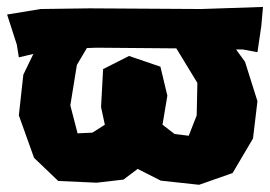

<svg xmlns="http://www.w3.org/2000/svg" viewBox="-26 -505 764 543"><path d="M-5.9 -463.9 21.5 -378.9 27.3 -342.8 68.4 -352.5 40 -293.9 27.3 -178.7 70.3 -58.6 138.7 6.8 247.1 11.7 323.2 2.9 363.3 -27.3 428.7 5.9 537.1 17.6 631.8 -15.6 689.5 -113.3 702.1 -218.8 667 -330.1 641.6 -365.2H660.2L702.1 -357.4L712.9 -430.7L717.8 -485.4L543 -479.5L227.5 -481.4L88.9 -479.5ZM247.1 -370.1 472.7 -368.2 532.2 -270.5 530.3 -178.7 507.8 -121.1 467.8 -126 433.6 -152.3 447.3 -234.4 427.7 -316.4 338.9 -346.7 265.6 -309.6 259.8 -202.1 270.5 -152.3 235.4 -129.9 193.4 -127.9 172.9 -207 191.4 -321.3 219.7 -369.1Z"/></svg>

Font: MaokenAssortedSans-Lite
Style: Lite
Weight: 400
Version: Version 1.400